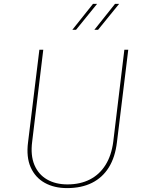

<svg xmlns="http://www.w3.org/2000/svg" viewBox="-20 -957 735 985"><path d="M145 -230Q136 -160 156.5 -111Q177 -62 221 -36.5Q265 -11 326 -11Q392 -11 441.5 -36.5Q491 -62 521.5 -111Q552 -160 561 -230L618 -702H638L580 -228Q571 -151 538.5 -98.5Q506 -46 452 -19Q398 8 324 8Q258 8 209.5 -19Q161 -46 137.5 -98.5Q114 -151 124 -228L182 -702H202ZM478 -937Q451 -904 424 -870.5Q397 -837 370 -804H351Q377 -837 404 -870.5Q431 -904 457 -937ZM591 -937Q564 -904 537 -870.5Q510 -837 483 -804H464Q490 -837 517 -870.5Q544 -904 570 -937Z"/></svg>

Font: Josefin Sans Thin Thin
Style: Italic
Weight: 250
Italic angle: -7°
Version: Version 2.000